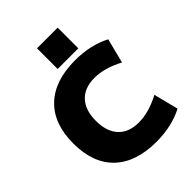

<svg xmlns="http://www.w3.org/2000/svg" viewBox="-271 -1104 1249 1249"><g transform="rotate(-45 353.0 -480.0)"><path d="M30 -365Q30 -546 131.5 -643Q233 -740 421 -740Q562 -740 670 -684L627 -514Q521 -570 429 -570Q337 -570 287.5 -516.5Q238 -463 238 -365Q238 -267 287.5 -213.5Q337 -160 429 -160Q521 -160 627 -216L670 -46Q562 10 421 10Q233 10 131.5 -87Q30 -184 30 -365ZM301 -970H491V-780H301Z"/></g></svg>

Font: Enso Black
Style: Regular
Weight: 900
Designer: Coji Morishita
Foundry: UNDERFOREST DESIGN
Version: Version 1.000